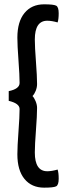

<svg xmlns="http://www.w3.org/2000/svg" viewBox="-20 -740 300 880"><path d="M20 -277.8V-322.3Q69.8 -332.5 69.8 -359.9Q69.8 -394 64.7 -463.1Q59.6 -532.2 59.6 -567.4Q59.6 -640.6 92.3 -680.4Q125 -720.2 182.1 -720.2Q225.6 -720.2 237.3 -714.1Q249 -708 249 -679.2Q249 -651.9 244.1 -637.2Q216.8 -645 196.8 -645Q139.6 -645 139.6 -559.1Q139.6 -524.9 144.8 -456.8Q149.9 -388.7 149.9 -355Q149.9 -339.4 143.8 -324Q137.7 -308.6 128.9 -299.8Q136.2 -292.5 143.1 -276.4Q149.9 -260.3 149.9 -245.1Q149.9 -211.4 144.8 -143.3Q139.6 -75.2 139.6 -41Q139.6 44.9 196.8 44.9Q216.8 44.9 244.1 37.1Q249 51.8 249 79.1Q249 107.9 237.3 114Q225.6 120.1 182.1 120.1Q125 120.1 92.3 80.3Q59.6 40.5 59.6 -32.7Q59.6 -67.9 64.7 -137Q69.8 -206.1 69.8 -240.2Q69.8 -266.1 20 -277.8Z"/></svg>

Font: Nikodecs
Style: Medium
Weight: 500
Version: Version 0.29